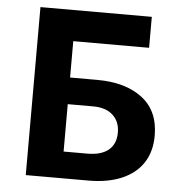

<svg xmlns="http://www.w3.org/2000/svg" viewBox="-51 -749 752 797"><g transform="rotate(5 325.0 -350.0)"><path d="M85.5 0V-700H549.5V-571H233.5V-419.5H347Q464.5 -419.5 534.5 -366.2Q604.5 -313 604.5 -209.5Q604.5 -143 573.8 -96.2Q543 -49.5 485.2 -24.8Q427.5 0 346.5 0ZM233.5 -111H332.5Q390 -111 420.5 -136.2Q451 -161.5 451 -209Q451 -255 421.5 -281.8Q392 -308.5 339 -308.5H233.5Z"/></g></svg>

Font: Geologica Cursive SemiBold
Style: Regular
Weight: 600
Designer: Sindre Bremnes, Frode Helland
Foundry: Monokrom Skriftforlag AS
Version: Version 1.010;gftools[0.9.28]